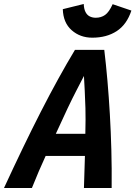

<svg xmlns="http://www.w3.org/2000/svg" viewBox="-69 -943 679 963"><path d="M-49 0Q-1 -104 45 -199.5Q91 -295 135.5 -382Q180 -469 223 -547Q266 -625 307 -693H454Q463 -618 470 -537Q477 -456 482 -370Q487 -284 489.5 -191.5Q492 -99 491 0H352Q353 -41 354.5 -81Q356 -121 357 -161H160Q143 -124 125.5 -83.5Q108 -43 91 0ZM211 -272H359Q361 -349 359.5 -400Q358 -451 356 -488.5Q354 -526 352 -562Q333 -525 313.5 -487.5Q294 -450 270 -399.5Q246 -349 211 -272ZM394 -754Q333 -754 290.5 -791.5Q248 -829 246 -897L351 -923Q352 -898 360 -882.5Q368 -867 381.5 -860.5Q395 -854 411 -854Q438 -854 458 -868Q478 -882 496 -922L590 -890Q567 -820 516.5 -787Q466 -754 394 -754Z"/></svg>

Font: Ubuntu Sans Mono
Style: Bold Italic
Weight: 700
Italic angle: -13.5°
Monospace: yes
Designer: Dalton Maag Ltd
Foundry: Dalton Maag Ltd
Version: Version 1.006